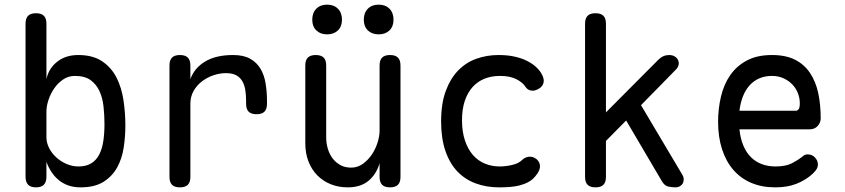

<svg xmlns="http://www.w3.org/2000/svg" viewBox="-20 -797 3640 827"><path d="M135 10Q112 10 101 -1.5Q90 -13 90 -36V-695Q90 -718 101 -729Q112 -740 135 -740Q158 -740 169 -729Q180 -718 180 -695V-456Q189 -501 225.5 -530.5Q262 -560 317 -560Q380 -560 420 -533Q460 -506 482 -462.5Q504 -419 512 -364.5Q520 -310 520 -256Q520 -210 513 -162.5Q506 -115 485 -76.5Q464 -38 426 -14Q388 10 327 10Q298 10 275 2Q252 -6 234 -20.5Q216 -35 202.5 -55Q189 -75 180 -100V-36Q180 -13 169 -1.5Q158 10 135 10ZM318 -80Q351 -80 373 -93.5Q395 -107 407.5 -131.5Q420 -156 425 -189.5Q430 -223 430 -262Q430 -300 426 -337.5Q422 -375 408.5 -404.5Q395 -434 370 -452Q345 -470 302 -470Q275 -470 252.5 -455Q230 -440 214 -417Q198 -394 189 -367Q180 -340 180 -316V-206Q180 -182 191.5 -159.5Q203 -137 222 -119.5Q241 -102 266 -91Q291 -80 318 -80Z M755 10Q732 10 721 -1Q710 -12 710 -35V-515Q710 -538 721 -549Q732 -560 755 -560Q778 -560 789 -549Q800 -538 800 -515V-456Q817 -504 863.5 -532Q910 -560 984 -560Q1029 -560 1057.5 -544Q1086 -528 1102 -501Q1118 -474 1124 -438Q1130 -402 1130 -362V-350Q1130 -327 1119 -316Q1108 -305 1085 -305Q1062 -305 1051 -316Q1040 -327 1040 -350V-362Q1040 -385 1037 -406.5Q1034 -428 1025 -445Q1016 -462 999 -472Q982 -482 953 -482Q927 -482 900 -473Q873 -464 850.5 -447Q828 -430 814 -405.5Q800 -381 800 -350V-35Q800 -12 789 -1Q778 10 755 10Z M1615 -234V-515Q1615 -538 1626 -549Q1637 -560 1660 -560Q1683 -560 1694 -549Q1705 -538 1705 -515V-35Q1705 -12 1694 -1Q1683 10 1660 10Q1637 10 1626 -1Q1615 -12 1615 -35V-94Q1601 -46 1567 -18Q1533 10 1478 10Q1438 10 1404.5 -3.5Q1371 -17 1346.5 -42Q1322 -67 1308.5 -102Q1295 -137 1295 -180V-515Q1295 -538 1306 -549Q1317 -560 1340 -560Q1363 -560 1374 -549Q1385 -538 1385 -515V-206Q1385 -180 1392 -156.5Q1399 -133 1412.5 -115Q1426 -97 1446 -86Q1466 -75 1493 -75Q1520 -75 1542.5 -91Q1565 -107 1581 -130.5Q1597 -154 1606 -182Q1615 -210 1615 -234ZM1611 -649Q1582 -649 1564.5 -666Q1547 -683 1547 -712Q1547 -742 1564.5 -759.5Q1582 -777 1611 -777Q1640 -777 1657.5 -759.5Q1675 -742 1675 -712Q1675 -683 1657.5 -666Q1640 -649 1611 -649ZM1389 -649Q1360 -649 1342.5 -666Q1325 -683 1325 -712Q1325 -742 1342.5 -759.5Q1360 -777 1389 -777Q1418 -777 1435.5 -759.5Q1453 -742 1453 -712Q1453 -683 1435.5 -666Q1418 -649 1389 -649Z M1880 -274Q1880 -351 1900 -405Q1920 -459 1953.5 -493.5Q1987 -528 2032 -544Q2077 -560 2127 -560Q2165 -560 2195 -553.5Q2225 -547 2247.5 -536Q2270 -525 2286 -511Q2302 -497 2311 -482Q2325 -459 2321.5 -442Q2318 -425 2301 -415Q2283 -404 2267 -407Q2251 -410 2242 -425Q2231 -442 2204 -456Q2177 -470 2133 -470Q2097 -470 2067 -458Q2037 -446 2015.5 -422Q1994 -398 1982 -362.5Q1970 -327 1970 -279Q1970 -230 1982.5 -192.5Q1995 -155 2016.5 -130Q2038 -105 2068 -92.5Q2098 -80 2132 -80Q2158 -80 2186 -86.5Q2214 -93 2229 -108Q2241 -120 2258.5 -122Q2276 -124 2293 -110Q2299 -104 2302.5 -96.5Q2306 -89 2306 -80Q2306 -71 2301 -60.5Q2296 -50 2286 -38Q2273 -22 2255 -12.5Q2237 -3 2216.5 2Q2196 7 2174 8.5Q2152 10 2130 10Q2075 10 2029 -7Q1983 -24 1950 -58.5Q1917 -93 1898.5 -147Q1880 -201 1880 -274Z M2590 -35Q2590 -12 2579 -1Q2568 10 2545 10Q2522 10 2511 -1Q2500 -12 2500 -35V-695Q2500 -718 2511 -729Q2522 -740 2545 -740Q2568 -740 2579 -729Q2590 -718 2590 -695V-313L2815 -539Q2826 -550 2837.5 -555Q2849 -560 2862 -560Q2876 -560 2886 -554Q2896 -548 2900.5 -538.5Q2905 -529 2903 -518Q2901 -507 2891 -497L2741 -344L2918 -46Q2925 -35 2925 -24.5Q2925 -14 2920.5 -6.5Q2916 1 2908 5.5Q2900 10 2891 10Q2874 10 2858 6.5Q2842 3 2830 -18L2677 -278L2590 -190Z M3459 -132Q3478 -132 3490.5 -118.5Q3503 -105 3503 -88Q3503 -79 3498.5 -70.5Q3494 -62 3482 -50Q3466 -35 3448 -24Q3430 -13 3409.5 -5Q3389 3 3366.5 6.5Q3344 10 3319 10Q3261 10 3215.5 -9.5Q3170 -29 3138.5 -65.5Q3107 -102 3090 -154.5Q3073 -207 3073 -272Q3073 -329 3085.5 -381.5Q3098 -434 3125.5 -473.5Q3153 -513 3197 -536.5Q3241 -560 3305 -560Q3365 -560 3405 -539.5Q3445 -519 3469.5 -482Q3494 -445 3504.5 -395.5Q3515 -346 3515 -287Q3515 -269 3502 -254.5Q3489 -240 3468 -240H3165Q3169 -200 3182 -169.5Q3195 -139 3215 -119.5Q3235 -100 3261.5 -90Q3288 -80 3320 -80Q3365 -80 3391.5 -94Q3418 -108 3433 -120Q3441 -127 3446 -129.5Q3451 -132 3459 -132ZM3165 -320H3409Q3414 -320 3419.5 -326Q3425 -332 3425 -353Q3425 -374 3417 -395Q3409 -416 3393.5 -432.5Q3378 -449 3355.5 -459.5Q3333 -470 3305 -470Q3274 -470 3249.5 -459Q3225 -448 3207.5 -428Q3190 -408 3179.5 -380.5Q3169 -353 3165 -320Z"/></svg>

Font: Maple Mono NL
Style: Regular
Weight: 400
Monospace: yes
Designer: subframe7536
Version: Version 7.000